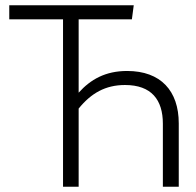

<svg xmlns="http://www.w3.org/2000/svg" viewBox="-20 -705 741 725"><path d="M460 -437C378 -437 322 -405 277 -355V-632H478L485 -685H15V-632H218V0H277V-295C324 -353 378 -384 452 -384C552 -384 595 -328 595 -238V0H655V-239C655 -362 587 -437 460 -437Z"/></svg>

Font: FiraGO Light
Style: Regular
Weight: 300
Designer: bBox Type
Foundry: bBox Type GmbH
Version: Version 1.001;PS 001.001;hotconv 1.0.88;makeotf.lib2.5.64775